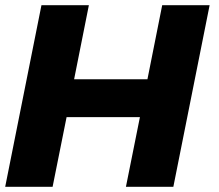

<svg xmlns="http://www.w3.org/2000/svg" viewBox="-29 -721 847 741"><path d="M640 0H457L511 -269H228L174 0H-9L131 -701H314L257 -415H540L597 -701H780Z"/></svg>

Font: Argentum Novus
Style: Bold Italic
Weight: 700
Designer: Julieta Ulanovsky (font) & Cristiano Sobral (main changes)
Foundry: Julieta Ulanovsky (font) & Cristiano Sobral (main changes)
Version: Version 3.00;November 27, 2020;FontCreator 13.0.0.2655 64-bi